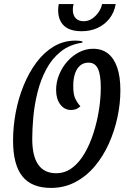

<svg xmlns="http://www.w3.org/2000/svg" viewBox="-20 -899 623 941"><path d="M230 22Q135 22 89.5 -35Q44 -92 44 -210Q44 -278 57 -347.5Q70 -417 96 -480.5Q122 -544 159 -593.5Q196 -643 244 -671.5Q292 -700 350 -700Q361 -700 369 -699Q377 -698 384 -696V-690Q321 -681 277.5 -646Q234 -611 206.5 -559Q179 -507 164 -447Q149 -387 143.5 -327.5Q138 -268 138 -218Q138 -134 167.5 -92Q197 -50 255 -50Q299 -50 334 -76.5Q369 -103 395 -148Q421 -193 438.5 -248Q456 -303 465 -360.5Q474 -418 474 -470Q474 -532 460 -562Q446 -592 414 -592Q390 -592 373.5 -578.5Q357 -565 348 -539.5Q339 -514 339 -477Q339 -436 349 -415.5Q359 -395 374 -378Q363 -368 352.5 -364Q342 -360 328 -360Q296 -360 275.5 -387Q255 -414 255 -458Q255 -497 270 -533.5Q285 -570 310.5 -598.5Q336 -627 368.5 -643.5Q401 -660 436 -660Q480 -660 509.5 -636.5Q539 -613 554.5 -568Q570 -523 570 -456Q570 -391 555.5 -323.5Q541 -256 513 -194Q485 -132 444 -83.5Q403 -35 349 -6.5Q295 22 230 22ZM380 -746Q322 -746 293.5 -773Q265 -800 265 -850Q265 -864 268 -879H341Q338 -869 337.5 -863Q337 -857 337 -852Q337 -833 343.5 -820.5Q350 -808 362 -801.5Q374 -795 390 -795Q413 -795 432 -808Q451 -821 464 -840.5Q477 -860 480 -879H547Q540 -838 516.5 -808Q493 -778 458 -762Q423 -746 380 -746Z"/></svg>

Font: Sansita Swashed Light
Style: Regular
Weight: 300
Designer: Pablo Cosgaya
Foundry: Omnibus-Type
Version: Version 1.003